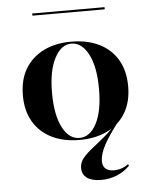

<svg xmlns="http://www.w3.org/2000/svg" viewBox="-54 -614 678 857"><g transform="rotate(-5 285.0 -185.5)"><path d="M365.3 197.6Q324.2 197.6 302 181.9Q279.8 166.1 279.8 137.1Q279.8 112.1 296.8 91.9Q313.7 71.8 340.7 50.8Q367.7 29.8 399.2 3.2Q430.6 -23.4 459.7 -61.3L468.5 -62.9Q419.4 0.8 397.2 41.5Q375 82.3 375 115.3Q375 137.1 388.3 148.4Q401.6 159.7 425.8 159.7Q460.5 159.7 490.3 137.9L493.5 145.2Q469.4 170.2 435.9 183.9Q402.4 197.6 365.3 197.6ZM284.7 11.3Q212.9 11.3 160.1 -14.9Q107.3 -41.1 78.2 -90.3Q49.2 -139.5 49.2 -208.1Q49.2 -278.2 78.2 -327Q107.3 -375.8 160.1 -402.4Q212.9 -429 284.7 -429Q356.5 -429 409.7 -402.8Q462.9 -376.6 491.9 -327.4Q521 -278.2 521 -208.1Q521 -139.5 491.9 -90.3Q462.9 -41.1 409.7 -14.9Q356.5 11.3 284.7 11.3ZM284.7 2.4Q332.3 2.4 361.3 -53.6Q390.3 -109.7 390.3 -208.1Q390.3 -307.3 360.9 -363.7Q331.5 -420.2 284.7 -420.2Q238.7 -420.2 209.3 -363.7Q179.8 -307.3 179.8 -208.9Q179.8 -109.7 208.9 -53.6Q237.9 2.4 284.7 2.4ZM122.6 -559.7V-569.4H446.8V-559.7Z"/></g></svg>

Font: Playfair 144pt SemiExpanded ExtraBold
Style: Regular
Weight: 800
Width: 6
Designer: Claus Eggers Sørensen
Foundry: Claus Eggers Sørensen
Version: Version 2.203